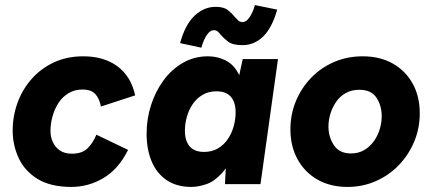

<svg xmlns="http://www.w3.org/2000/svg" viewBox="-20 -726 1705 757"><path d="M261 11Q180 11 129 -20Q78 -51 54 -102Q30 -153 30 -211Q30 -268 49 -320.5Q68 -373 104.5 -414.5Q141 -456 192.5 -480Q244 -504 308 -504Q389 -504 442.5 -465Q496 -426 513 -350L378 -306Q372 -337 356 -355Q340 -373 305 -373Q274 -373 250 -358.5Q226 -344 210.5 -320Q195 -296 187 -267Q179 -238 179 -210Q179 -186 188.5 -165.5Q198 -145 216.5 -132.5Q235 -120 263 -120Q304 -120 325.5 -141.5Q347 -163 360 -195L485 -135Q447 -59 388 -24Q329 11 261 11Z M734 11Q677 11 637.5 -15.5Q598 -42 578 -89.5Q558 -137 558 -199Q558 -257 575.5 -311.5Q593 -366 625 -409.5Q657 -453 701.5 -478.5Q746 -504 800 -504Q837 -504 869 -488Q901 -472 919.5 -437Q938 -402 933 -343L910 -369L937 -493H1076L1007 0H867L873 -122L909 -148Q887 -79 856.5 -45Q826 -11 794 0Q762 11 734 11ZM784 -127Q816 -127 839.5 -141Q863 -155 878.5 -178Q894 -201 901.5 -228.5Q909 -256 909 -283Q909 -310 900.5 -328.5Q892 -347 875.5 -356.5Q859 -366 834 -366Q802 -366 778.5 -352Q755 -338 739.5 -315Q724 -292 716.5 -264.5Q709 -237 709 -210Q709 -184 717.5 -165Q726 -146 743 -136.5Q760 -127 784 -127ZM936 -548Q897 -548 879 -562Q861 -576 850 -589Q844 -597 838 -602Q832 -607 824 -607Q808 -607 795 -587.5Q782 -568 774 -538L690 -556Q710 -629 747 -664Q784 -699 830 -699Q862 -699 878 -686.5Q894 -674 904 -661Q912 -652 919 -645.5Q926 -639 937 -639Q951 -639 964 -658Q977 -677 985 -706L1073 -688Q1052 -615 1017 -581.5Q982 -548 936 -548Z M1350 11Q1283 11 1232.5 -17.5Q1182 -46 1153.5 -97.5Q1125 -149 1125 -216Q1125 -275 1146.5 -327Q1168 -379 1206.5 -419Q1245 -459 1297 -481.5Q1349 -504 1410 -504Q1478 -504 1528.5 -475.5Q1579 -447 1607 -396.5Q1635 -346 1635 -279Q1635 -220 1613 -167.5Q1591 -115 1552.5 -75Q1514 -35 1462 -12Q1410 11 1350 11ZM1364 -121Q1393 -121 1415.5 -134Q1438 -147 1453.5 -168.5Q1469 -190 1477 -216Q1485 -242 1485 -268Q1485 -309 1464.5 -340.5Q1444 -372 1397 -372Q1367 -372 1344 -359.5Q1321 -347 1306 -325.5Q1291 -304 1283 -278.5Q1275 -253 1275 -227Q1275 -186 1296.5 -153.5Q1318 -121 1364 -121Z"/></svg>

Font: Hanken Grotesk Black
Style: Italic
Weight: 900
Italic angle: -8°
Designer: Alfredo Marco Pradil
Foundry: Hanken Design Co.
Version: Version 3.013